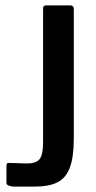

<svg xmlns="http://www.w3.org/2000/svg" viewBox="-20 -693 358 713"><path d="M254 -179Q254 -110 239.5 -71Q225 -32 193.5 -16Q162 0 108 0H33Q25 0 14.5 -3Q4 -6 4 -14V-78Q4 -89 13 -88Q26 -88 47 -87Q68 -86 81 -86Q114 -86 127 -102Q140 -118 140 -165V-662Q140 -673 151 -673H242Q246 -673 250 -670Q254 -667 254 -662Z"/></svg>

Font: Glory SemiBold
Style: Regular
Weight: 600
Designer: Robert Leuschke
Foundry: Robert Leuschke
Version: Version 1.011